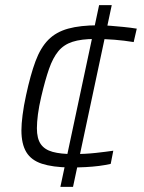

<svg xmlns="http://www.w3.org/2000/svg" viewBox="-20 -716 558 744"><path d="M250 -67Q184 -68 142.5 -81.5Q101 -95 82 -126.5Q63 -158 63 -211Q63 -235 67.5 -270.5Q72 -306 81 -347Q98 -426 117.5 -478.5Q137 -531 167 -561.5Q197 -592 244 -605Q291 -618 361 -618Q385 -618 409.5 -616Q434 -614 459.5 -611.5Q485 -609 510 -605L498 -553Q461 -559 424 -562Q387 -565 348 -565Q295 -565 261 -554Q227 -543 206 -517.5Q185 -492 170 -449Q155 -406 140 -342Q131 -304 127 -273Q123 -242 123 -219Q123 -179 138 -157.5Q153 -136 184 -127.5Q215 -119 264 -119Q311 -119 351.5 -123.5Q392 -128 419 -132L409 -81Q387 -76 363.5 -73Q340 -70 312 -68.5Q284 -67 250 -67ZM214 8 364 -696H413L263 8Z"/></svg>

Font: Saira Expanded Light
Style: Italic
Weight: 300
Width: 7
Italic angle: -12°
Designer: Hector Gatti with collaboration of the Omnibus-Type team
Foundry: Omnibus-Type
Version: Version 1.101